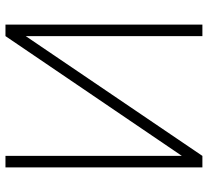

<svg xmlns="http://www.w3.org/2000/svg" viewBox="-49 -711 760 702"><g transform="rotate(-90 331.0 -360.0)"><path d="M592 0V-720H550L112 -75V-720H70V0H112L550 -646V0Z"/></g></svg>

Font: Manrope
Style: Regular
Weight: 400
Designer: Mikhail Sharanda
Foundry: Mikhail Sharanda
Version: Version 4.503